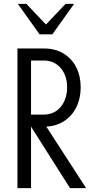

<svg xmlns="http://www.w3.org/2000/svg" viewBox="-20 -970 474 990"><path d="M70 0V-720H206Q265 -720 307.5 -694Q350 -668 373 -623Q396 -578 396 -520Q396 -462 373 -416Q350 -370 307.5 -343.5Q265 -317 206 -317H118V-379H204Q260 -379 293 -419Q326 -459 326 -520Q326 -580 293 -619Q260 -658 204 -658H140V0ZM341 0 104 -374H182L424 0ZM184 -793 72 -950H116L246 -813H188L318 -950H362L250 -793Z"/></svg>

Font: Instrument Sans Condensed
Style: Regular
Weight: 400
Width: 3
Designer: Rodrigo Fuenzalida
Foundry: fragTYPE
Version: Version 1.000;gftools[0.9.28]